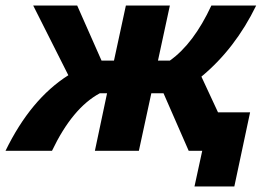

<svg xmlns="http://www.w3.org/2000/svg" viewBox="-64 -545 957 694"><path d="M664 -268 724 -139H840L783 129H639L667 0H618L527 -208H483L438 0H279L323 -208H297Q198 -155 124 0H-44Q47 -187 183 -273L56 -525H215L303 -326H348L391 -525H550L507 -326H550Q636 -387 700 -525H862Q786 -369 664 -268Z"/></svg>

Font: Raleway-v4020 ExtraBold
Style: Italic
Weight: 800
Italic angle: -12°
Designer: Matt McInerney, Pablo Impallari, Rodrigo Fuenzalida
Foundry: Matt McInerney, Pablo Impallari, Rodrigo Fuenzalida
Version: Version 4.020;PS 004.020;hotconv 1.0.88;makeotf.lib2.5.64775